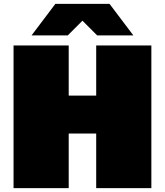

<svg xmlns="http://www.w3.org/2000/svg" viewBox="-20 -972 852 992"><path d="M143 -789 266 -952H546L669 -789H482L406 -865L330 -789ZM50 0V-737H335V-478H477V-737H762V0H477V-282H335V0Z"/></svg>

Font: Tomorrow ExtraBold
Style: Regular
Weight: 800
Designer: Tony de Marco, Monica Rizzolli
Foundry: Just in Type
Version: Version 2.002